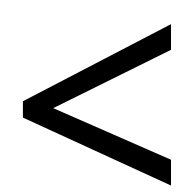

<svg xmlns="http://www.w3.org/2000/svg" viewBox="-20 -642 591 585"><path d="M501 -76.7 49.8 -283.7V-333.5L501 -568.4V-490.2L142.1 -312.5L501 -155.3ZM221.2 -622.1Z"/></svg>

Font: Noto Sans Devanagari UI
Style: Regular
Weight: 400
Designer: Monotype Design Team
Foundry: Monotype Imaging Inc.
Version: Version 1.06